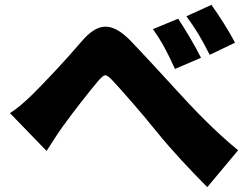

<svg xmlns="http://www.w3.org/2000/svg" viewBox="-20 -754 1040 791"><path d="M714 -677 610 -634C649 -579 669 -539 701 -470L808 -516C786 -561 744 -632 714 -677ZM851 -734 748 -687C787 -634 809 -597 844 -528L948 -578C926 -622 882 -691 851 -734ZM21 -288 172 -132C191 -161 215 -201 240 -235C279 -289 349 -379 384 -420C411 -450 415 -452 443 -423C488 -375 567 -284 625 -212C686 -136 772 -45 834 17L961 -135C866 -212 772 -311 713 -376C652 -442 574 -528 518 -586C438 -668 381 -660 315 -582C248 -503 161 -412 115 -366C82 -334 53 -308 21 -288Z"/></svg>

Font: Noto Sans T Chinese Black
Style: Bold
Weight: 900
Designer: Ryoko NISHIZUKA (kana & ideographs); Paul D. Hunt (Latin, Greek & Cyrillic); Wenlong ZHANG (bopomofo); Sandoll Communica
Foundry: Adobe Systems Incorporated
Version: Version 1.000;PS 1;hotconv 1.0.78;makeotf.lib2.5.61930